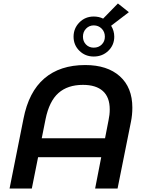

<svg xmlns="http://www.w3.org/2000/svg" viewBox="-20 -1084 838 1104"><path d="M741 -465Q741 -423 733 -384L656 0H527L562 -180H199L163 0H35L115 -401Q145 -556 235 -633Q325 -710 470 -710Q597 -710 669 -645.5Q741 -581 741 -465ZM584 -289 604 -392Q611 -424 611 -455Q611 -525 571.5 -560.5Q532 -596 457 -596Q369 -596 316 -549Q263 -502 242 -399L220 -289ZM619 -936Q637 -907 637 -873Q637 -825 603 -792Q569 -759 519 -759Q470 -759 436.5 -792Q403 -825 403 -873Q403 -921 436.5 -955Q470 -989 519 -989Q549 -989 573 -977L658 -1064L721 -1014ZM583 -873Q583 -901 564.5 -919.5Q546 -938 519 -938Q493 -938 475 -919.5Q457 -901 457 -873Q457 -846 474.5 -828Q492 -810 519 -810Q547 -810 565 -828Q583 -846 583 -873Z"/></svg>

Font: Montserrat Alternates SemiBold
Style: Italic
Weight: 600
Italic angle: -11.3°
Designer: Julieta Ulanovsky
Foundry: Julieta Ulanovsky
Version: Version 7.200